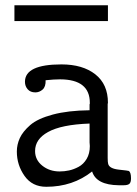

<svg xmlns="http://www.w3.org/2000/svg" viewBox="-20 -714 529 740"><path d="M35.6 -632.8V-693.8H396V-632.8ZM44.9 -129.9Q44.9 -156.7 56.4 -181.9Q67.9 -207 96.4 -231.9Q125 -256.8 183.6 -272.5Q242.2 -288.1 325.2 -289.1V-312L326.2 -314Q326.2 -315.9 326.2 -317.9Q326.2 -407.7 211.9 -408.2Q189 -408.2 155.8 -404.8Q156.7 -379.9 144.3 -368.9Q131.8 -357.9 116.2 -357.9Q97.2 -357.9 86.7 -369.9Q76.2 -381.8 76.2 -398.9Q76.2 -465.8 216.8 -465.8Q298.8 -465.8 347.4 -427.5Q396 -389.2 396 -317.9Q396 -316.9 395.5 -315.4Q395 -314 395 -313V-105Q395 -88.9 397 -82Q401.9 -64 438.5 -60.1Q475.1 -56.2 476.1 -55.2Q484.9 -50.3 484.9 -26.9Q484.9 -10.7 478.5 -5.4Q472.2 0 456.1 0H438Q351.1 -1 335 -53.2Q260.7 5.9 158.2 5.9Q104 5.9 74.5 -36.1Q44.9 -78.1 44.9 -129.9ZM115.2 -131.8Q115.2 -97.7 143.1 -75.4Q170.9 -53.2 210 -53.2Q228 -53.2 246.1 -57.1Q264.2 -61 283 -71Q301.8 -81.1 314 -101.6Q326.2 -122.1 326.2 -150.9Q326.2 -153.8 325.7 -158.4Q325.2 -163.1 325.2 -165V-237.8Q216.3 -233.9 165 -205.1Q115.2 -177.7 115.2 -131.8Z"/></svg>

Font: CMU Concrete
Style: Roman
Weight: 500
Version: Version 0.7.0